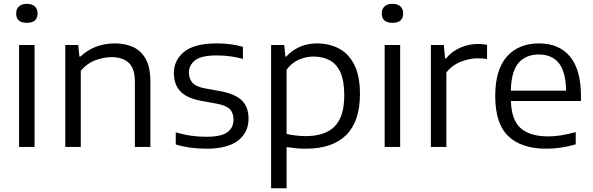

<svg xmlns="http://www.w3.org/2000/svg" viewBox="-20 -782 3155 1022"><path d="M81.5 0V-542.5H164V0ZM123 -660.5Q66 -660.5 66 -710.5Q66 -734 80.8 -747.8Q95.5 -761.5 123 -761.5Q150.5 -761.5 165.2 -747.8Q180 -734 180 -710.5Q180 -660.5 123 -660.5Z M327.5 0V-542.5H396.5L402.5 -481H408Q483 -551 591.5 -551Q647.5 -551 690 -531Q732.5 -511 756.5 -466.5Q780.5 -422 780.5 -348.5V0H698V-345.5Q698 -419 664.5 -448.5Q631 -478 573 -478Q533 -478 488.2 -461.5Q443.5 -445 410 -405.5V0Z M1079 9.5Q988 9.5 915.5 -13V-77.5Q958.5 -65 998.2 -59.5Q1038 -54 1079.5 -54Q1157 -54 1190 -78Q1223 -102 1223 -145Q1223 -181 1203.5 -200.8Q1184 -220.5 1134.5 -230L1051.5 -245Q972.5 -260 939 -297Q905.5 -334 905.5 -393Q905.5 -462 960.5 -506.5Q1015.5 -551 1133.5 -551Q1208 -551 1273 -533V-468.5Q1205.5 -487 1135 -487Q1050.5 -487 1018 -460.8Q985.5 -434.5 985.5 -395.5Q985.5 -364.5 1003.5 -342.8Q1021.5 -321 1071 -311.5L1154 -296.5Q1232 -282 1267.5 -247.2Q1303 -212.5 1303 -150Q1303 -76.5 1246.8 -33.5Q1190.5 9.5 1079 9.5Z M1423 220V-542.5H1493L1499 -481H1504Q1532 -512.5 1573.8 -531.8Q1615.5 -551 1667 -551Q1731 -551 1782.8 -524.5Q1834.5 -498 1865.2 -438.8Q1896 -379.5 1896 -281.5Q1896 -136 1822.8 -63.2Q1749.5 9.5 1608.5 9.5Q1581 9.5 1554.5 7Q1528 4.5 1505.5 1V220ZM1607.5 -57.5Q1710.5 -57.5 1761.5 -109.2Q1812.5 -161 1812.5 -274.5Q1812.5 -353 1791.5 -398Q1770.5 -443 1733.5 -462Q1696.5 -481 1649 -481Q1609.5 -481 1571.5 -464.8Q1533.5 -448.5 1505.5 -411V-69Q1526.5 -64 1553.5 -60.8Q1580.5 -57.5 1607.5 -57.5Z M2027.5 0V-542.5H2110V0ZM2069 -660.5Q2012 -660.5 2012 -710.5Q2012 -734 2026.8 -747.8Q2041.5 -761.5 2069 -761.5Q2096.5 -761.5 2111.2 -747.8Q2126 -734 2126 -710.5Q2126 -660.5 2069 -660.5Z M2273.5 0V-542.5H2342.5L2349 -471H2354.5Q2384 -508 2429.5 -528Q2475 -548 2523.5 -548Q2549.5 -548 2572.5 -543.5V-467.5Q2560 -470 2546.8 -470.8Q2533.5 -471.5 2519.5 -471.5Q2479 -471.5 2432.5 -453.2Q2386 -435 2356 -396V0Z M2889 9.5Q2755 9.5 2685.5 -57.2Q2616 -124 2616 -271Q2616 -411 2678.2 -481Q2740.5 -551 2849 -551Q2956 -551 3014.2 -480.8Q3072.5 -410.5 3072.5 -269V-244.5H2699.5Q2702.5 -143 2751.8 -99.5Q2801 -56 2899 -56Q2932.5 -56 2968.8 -62Q3005 -68 3044.5 -79V-13.5Q3002.5 -1.5 2964.5 4Q2926.5 9.5 2889 9.5ZM2848 -492Q2779.5 -492 2740.5 -447.5Q2701.5 -403 2699 -299.5H2993.5Q2991 -402.5 2953.8 -447.2Q2916.5 -492 2848 -492Z"/></svg>

Font: Encode Sans SemiExpanded SemiExpanded
Style: Regular
Weight: 400
Width: 6
Designer: Multiple Designers
Foundry: Impallari Type
Version: Version 3.000; ttfautohint (v1.8.3) -l 8 -r 50 -G 200 -x 14 